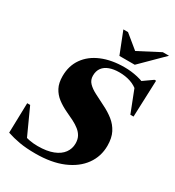

<svg xmlns="http://www.w3.org/2000/svg" viewBox="-218 -1043 1075 1182"><g transform="rotate(30 319.5 -451.5)"><path d="M562 -626.5Q533.5 -653 497.2 -665Q461 -677 417.5 -677Q378.5 -677 348.8 -666.2Q319 -655.5 302.8 -633.5Q286.5 -611.5 286.5 -578Q286.5 -547.5 306.5 -526.8Q326.5 -506 360.2 -488.8Q394 -471.5 434.5 -451Q475.5 -431 508.5 -404.8Q541.5 -378.5 560.8 -341Q580 -303.5 580 -248.5Q580 -172.5 537.2 -113Q494.5 -53.5 413.8 -19.2Q333 15 219 15Q153 15 105 6.5Q57 -2 15.5 -16L21 -228.5H42L140 -13.5L84.5 -56.5Q115.5 -43.5 146.2 -37.8Q177 -32 208 -32Q273 -32 316.5 -49Q360 -66 381.5 -95.5Q403 -125 403 -162Q403 -191 392 -211.5Q381 -232 361.2 -247.8Q341.5 -263.5 315.5 -276.8Q289.5 -290 260 -303.5Q220.5 -322 190.5 -345Q160.5 -368 143.2 -400.8Q126 -433.5 126 -482Q126 -555.5 163.8 -609Q201.5 -662.5 270 -691.2Q338.5 -720 430.5 -720Q477.5 -720 523.5 -709.5Q569.5 -699 619.5 -673L544 -686L627.5 -745H639L629 -484.5H606.5L533.5 -671.5ZM631 -918 476 -764.5H367L306.5 -918H339.5L455.5 -823H405L587 -918Z"/></g></svg>

Font: Newsreader 60pt ExtraBold
Style: Italic
Weight: 800
Italic angle: -17°
Designer: Hugues Gentile
Foundry: Production Type
Version: Version 1.003